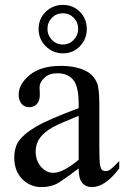

<svg xmlns="http://www.w3.org/2000/svg" viewBox="-20 -752 507 781"><path d="M236 -732Q277 -732 305 -704Q333 -676 333 -634Q333 -593 305 -564Q277 -535 236 -535Q195 -535 166 -564Q137 -593 137 -634Q137 -676 166 -704Q195 -732 236 -732ZM236 -698Q209 -698 191 -679.5Q173 -661 173 -634Q173 -609 191 -590Q209 -571 236 -571Q262 -571 280 -590Q298 -609 298 -634Q298 -661 280 -679.5Q262 -698 236 -698ZM300 -67Q227 -12 208 -3Q181 9 149 9Q102 9 70 -24Q38 -57 38 -111Q38 -146 52 -172Q74 -206 126 -236.5Q178 -267 300 -312V-330Q300 -401 277.5 -427.5Q255 -454 213 -454Q180 -454 161 -436Q141 -418 141 -396L142 -367Q142 -342 130 -329Q118 -316 99 -316Q80 -316 68 -329.5Q56 -343 56 -367Q56 -410 101 -447Q146 -484 227 -484Q290 -484 330 -463Q361 -447 375 -414Q384 -392 384 -323V-163Q384 -96 387 -80.5Q390 -65 395.5 -60.5Q401 -56 410 -56Q417 -56 423 -59Q435 -65 465 -97V-67Q408 9 354 9Q329 9 314.5 -8Q300 -25 300 -67ZM300 -102V-281Q222 -249 199 -237Q159 -215 142 -190.5Q125 -166 125 -136Q125 -99 146.5 -74Q168 -49 197 -49Q236 -49 300 -102Z"/></svg>

Font: MM Ethnic
Style: Regular
Weight: 400
Designer: Khon Soe Zaw Thu
Version: Version 1.00 July 18, 2016, initial release